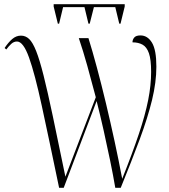

<svg xmlns="http://www.w3.org/2000/svg" viewBox="-20 -896 808 916"><path d="M256 -783 236 -865V-876H575V-865L555 -783H549L530 -862H428L408 -783H402L383 -862H281L262 -783ZM262 0Q213 -236 179.5 -390.5Q146 -545 118.5 -621.5Q91 -698 61 -698Q46 -698 33.5 -686.5Q21 -675 10 -660L2 -667Q19 -693 38 -709.5Q57 -726 80 -726Q102 -726 119 -710Q136 -694 152.5 -652.5Q169 -611 188 -535.5Q207 -460 232 -341.5Q257 -223 292 -53L437 -432Q416 -512 396.5 -582Q377 -652 356 -714H402Q421 -653 442.5 -573Q464 -493 485.5 -403Q507 -313 527 -220.5Q547 -128 563 -43Q612 -166 642.5 -257Q673 -348 687 -419Q701 -490 701 -553Q701 -612 690.5 -642Q680 -672 660 -683Q640 -694 612 -694Q612 -707 620.5 -717Q629 -727 650 -727Q684 -727 705 -692.5Q726 -658 726 -578Q726 -504 705.5 -419.5Q685 -335 647 -232.5Q609 -130 556 0H530Q520 -59 505.5 -129.5Q491 -200 474.5 -273.5Q458 -347 441 -414L284 0Z"/></svg>

Font: Noto Serif Display Condensed ExtraLight
Style: Regular
Weight: 200
Width: 3
Designer: Monotype Design Team
Foundry: Monotype Imaging Inc.
Version: Version 2.009